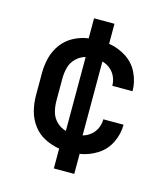

<svg xmlns="http://www.w3.org/2000/svg" viewBox="-110 -720 796 908"><g transform="rotate(15 288.0 -265.5)"><path d="M238 102H338V4Q383 -3 422.5 -28Q462 -53 482.5 -95Q503 -137 503 -183H404Q404 -161 395 -140Q386 -119 368.5 -104.5Q351 -90 329 -84V-446Q351 -440 368.5 -425.5Q386 -411 395 -390Q404 -369 404 -347H503Q503 -393 482.5 -435.5Q462 -478 422.5 -503Q383 -528 338 -535V-633H238V-535Q201 -530 166.5 -512Q132 -494 109 -463Q86 -432 76.5 -395Q67 -358 67 -320V-210Q67 -172 76.5 -135Q86 -98 109 -67Q132 -36 166.5 -18.5Q201 -1 238 5ZM247 -84Q221 -91 201 -110.5Q181 -130 174 -156.5Q167 -183 167 -210V-320Q167 -347 174 -373.5Q181 -400 201 -419.5Q221 -439 247 -446Z"/></g></svg>

Font: Iosevka Sparkle Medium
Style: Regular
Weight: 500
Designer: Belleve Invis
Foundry: Belleve Invis
Version: Version 4.5.0; ttfautohint (v1.8.3)